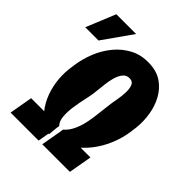

<svg xmlns="http://www.w3.org/2000/svg" viewBox="-241 -911 1040 1040"><g transform="rotate(45 279.5 -391.0)"><path d="M362.3 -387.7 367.2 -425.8Q368.7 -435.5 373.3 -460.9Q377.9 -486.3 379.4 -514.9Q380.9 -543.5 373.8 -564.5Q366.7 -585.4 344.2 -587.4Q317.9 -589.4 302.5 -570.8Q287.1 -552.2 279.3 -524.2Q271.5 -496.1 268.6 -468.8Q265.6 -441.4 263.7 -425.3L259.3 -387.2Q256.8 -370.1 249.3 -336.2Q241.7 -302.2 235.6 -262.5Q229.5 -222.7 232.2 -188Q234.9 -153.3 252.4 -135.7L245.6 -64Q194.8 -77.1 159.4 -111.6Q124 -146 103 -192.4Q82 -238.8 74.7 -289.6Q67.4 -340.3 72.8 -387.7L77.6 -424.3Q85 -478.5 106.2 -531.7Q127.4 -585 163.1 -628.2Q198.7 -671.4 247.1 -696.8Q295.4 -722.2 356.4 -720.2Q415 -719.2 455.3 -692.1Q495.6 -665 519.5 -621.3Q543.5 -577.6 551.5 -526.1Q559.6 -474.6 554.2 -424.3L549.3 -387.7Q542 -333.5 519.8 -279.5Q497.6 -225.6 461.7 -179.9Q425.8 -134.3 378.7 -103.3Q331.5 -72.3 273.9 -63.5L281.2 -134.8Q306.2 -156.7 321 -188Q335.9 -219.2 343.5 -254.4Q351.1 -289.6 354.7 -324.2Q358.4 -358.9 362.3 -387.7ZM258.3 0 281.7 -133.8H493.2L469.7 0ZM15.6 0 39.1 -133.8H253.4L230 0ZM-25.4 -612.8 43.9 -781.7H195.3L76.2 -612.8Z"/></g></svg>

Font: Roboto Condensed Black
Style: Italic
Weight: 900
Italic angle: -12°
Designer: Christian Robertson
Foundry: Google
Version: Version 3.008; 2023